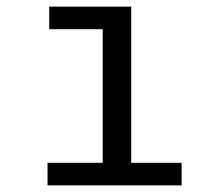

<svg xmlns="http://www.w3.org/2000/svg" viewBox="-20 -560 655 580"><path d="M376.4 -540V-68.2H528.7V0H123.6V-68.2H290.3V-471.8H128.7V-540Z"/></svg>

Font: FiraCode Nerd Font Mono
Style: Regular
Weight: 400
Monospace: yes
Designer: Carrois Corporate, Edenspiekermann AG, Nikita Prokopov
Foundry: Carrois Corporate, Edenspiekermann AG, Nikita Prokopov
Version: Version 6.002;Nerd Fonts 3.4.0